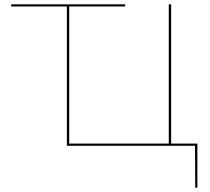

<svg xmlns="http://www.w3.org/2000/svg" viewBox="-20 -678 977 893"><path d="M898 195H888L887 0H291V-648H32V-658H562V-648H302V-10H765V-658H776V-10H898Z"/></svg>

Font: Ysabeau SC Hairline
Style: Regular
Weight: 100
Designer: Christian Thalmann (Catharsis Fonts)
Version: Version 0.003